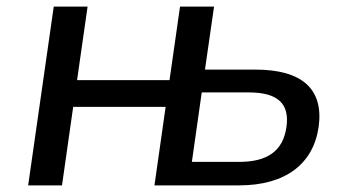

<svg xmlns="http://www.w3.org/2000/svg" viewBox="-20 -559 1016 579"><path d="M167 0 200.7 -236.8H479.5L445.8 0H701.2C840.8 0 924.8 -64.5 940.9 -176.3C956.5 -288.6 893.1 -349.1 750.5 -349.1H598.1L625.5 -539.1H522.9L491.2 -317.4H212.4L244.1 -539.1H142.1L64.9 0ZM588.4 -280.3H730.5C817.4 -280.3 854 -246.6 843.8 -175.8C833.5 -104 787.1 -70.8 700.7 -70.8H558.6Z"/></svg>

Font: Winston
Style: Italic
Weight: 400
Italic angle: -8.13011°
Designer: Vernon Adams, Kim Jin-seong, David Berlow, Cristiano Sobral
Foundry: The Winston Project Authors
Version: Version 3.004